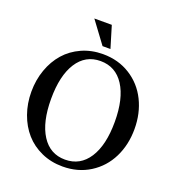

<svg xmlns="http://www.w3.org/2000/svg" viewBox="-154 -982 1032 1125"><g transform="rotate(20 362.0 -419.5)"><path d="M341.8 -723.1 241.2 -858.9H350.1L391.1 -723.1ZM361.8 20Q290 20 229.7 -7.1Q169.4 -34.2 128.2 -81.1Q86.9 -127.9 64 -192.4Q41 -256.8 41 -330.1Q41 -403.3 64 -467.8Q86.9 -532.2 128.2 -579.1Q169.4 -626 229.7 -653.1Q290 -680.2 361.8 -680.2Q457.5 -680.2 531.5 -633.5Q605.5 -586.9 644.8 -507.6Q684.1 -428.2 684.1 -330.1Q684.1 -231.9 644.8 -152.6Q605.5 -73.2 531.5 -26.6Q457.5 20 361.8 20ZM361.8 -22.9Q456.1 -22.9 508.5 -104Q561 -185.1 561 -330.1Q561 -475.1 508.5 -556.2Q456.1 -637.2 361.8 -637.2Q268.1 -637.2 216.1 -556.2Q164.1 -475.1 164.1 -330.1Q164.1 -185.1 216.1 -104Q268.1 -22.9 361.8 -22.9Z"/></g></svg>

Font: El Messiri SemiBold
Style: Regular
Weight: 600
Designer: Mohamed Gaber
Foundry: Kief Type Foundry
Version: Version 2.007;PS 002.007;hotconv 1.0.88;makeotf.lib2.5.64775